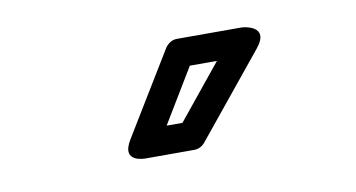

<svg xmlns="http://www.w3.org/2000/svg" viewBox="-36 -813 621 335"><g transform="rotate(-10 274.5 -646.0)"><path d="M352 -694 274 -598H246L304 -694ZM424 -703C455 -741 405 -744 405 -744H290C281 -744 274 -739 269 -732L180 -586C155 -546 201 -548 201 -548H286C293 -548 300 -551 305 -557Z"/></g></svg>

Font: Falling Sky
Style: Ou
Weight: 400
Designer: Paul D. Hunt
Foundry: Adobe Systems Incorporated
Version: Version 1.02